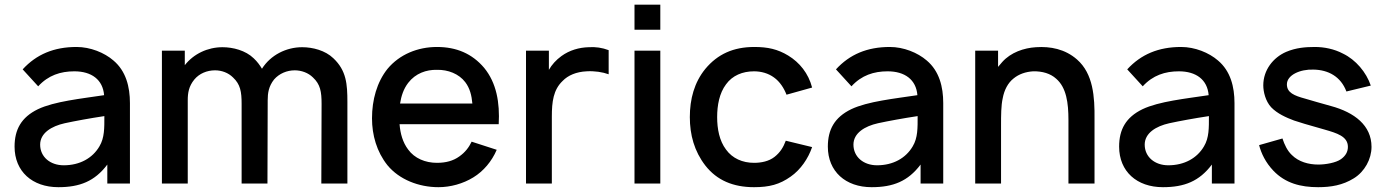

<svg xmlns="http://www.w3.org/2000/svg" viewBox="-20 -777 5870 813"><path d="M530.2 0V-340.6C530.2 -409.4 513.5 -476 460.4 -520.8C421.9 -554.2 362.5 -578.1 304.2 -578.1C208.3 -578.1 134.4 -546.9 76 -483.3L141.7 -411.5C184.4 -458.3 236.5 -475 294.8 -475C367.7 -475 415.6 -439.6 420.8 -374C325 -359.4 210.4 -347.9 140.6 -314.6C69.8 -280.2 41.7 -228.1 41.7 -156.2C41.7 -51 116.7 15.6 227.1 15.6C317.7 15.6 381.2 -9.4 434.4 -80.2V0ZM401 -157.3C371.9 -107.3 317.7 -77.1 250 -77.1C192.7 -77.1 150 -112.5 150 -164.6C150 -213.5 197.9 -242.7 254.2 -255.2C297.9 -264.6 359.4 -276 421.9 -285.4C421.9 -235.4 422.9 -193.8 401 -157.3Z M1391.7 -530.2C1357.3 -563.5 1304.2 -577.1 1259.4 -577.1C1191.7 -577.1 1126 -543.8 1089.6 -486.5V-485.4C1080.2 -501 1069.8 -515.6 1054.2 -530.2C1019.8 -563.5 966.7 -577.1 921.9 -577.1C859.4 -577.1 800 -549 762.5 -501V-562.5H665.6V0H775V-352.1C775 -383.3 779.2 -411.5 803.1 -440.6C824 -465.6 856.2 -479.2 890.6 -479.2C918.8 -479.2 946.9 -468.8 966.7 -449C997.9 -419.8 1003.1 -388.5 1003.1 -337.5V0H1112.5L1113.5 -344.8V-352.1C1113.5 -383.3 1117.7 -411.5 1140.6 -440.6C1162.5 -465.6 1194.8 -479.2 1228.1 -479.2C1256.2 -479.2 1285.4 -468.8 1305.2 -449C1336.5 -419.8 1341.7 -388.5 1341.7 -337.5L1340.6 0H1451V-344.8C1451 -420.8 1446.9 -478.1 1391.7 -530.2Z M1671.9 -251H2091.7C2096.9 -342.7 2082.3 -426 2030.2 -489.6C1979.2 -550 1912.5 -578.1 1830.2 -578.1C1749 -578.1 1671.9 -546.9 1620.8 -485.4C1576 -429.2 1555.2 -354.2 1555.2 -276C1555.2 -205.2 1575 -134.4 1620.8 -77.1C1670.8 -16.7 1753.1 15.6 1836.5 15.6C1887.5 15.6 1940.6 1 1984.4 -26C2027.1 -52.1 2062.5 -93.8 2083.3 -142.7L1977.1 -177.1C1965.6 -153.1 1950 -132.3 1925 -114.6C1899 -95.8 1867.7 -87.5 1830.2 -87.5C1781.2 -87.5 1735.4 -106.3 1708.3 -143.8C1685.4 -174 1675 -211.5 1671.9 -251ZM1830.2 -481.3C1877.1 -482.3 1922.9 -464.6 1950 -429.2C1969.8 -403.1 1977.1 -372.9 1980.2 -338.5H1674C1679.2 -370.8 1688.5 -400 1708.3 -426C1739.6 -466.7 1785.4 -482.3 1830.2 -481.3Z M2472.9 -577.1C2432.3 -576 2391.7 -564.6 2357.3 -539.6C2334.4 -522.9 2316.7 -503.1 2304.2 -481.3V-562.5H2207.3V0H2316.7V-283.3C2316.7 -345.8 2322.9 -396.9 2362.5 -434.4C2385.4 -458.3 2420.8 -472.9 2463.5 -475C2497.9 -477.1 2531.2 -471.9 2557.3 -462.5V-564.6C2530.2 -575 2501 -579.2 2472.9 -577.1Z M2666.7 -757.3V-651H2776V-757.3ZM2666.7 -562.5V0H2776V-562.5Z M3418.8 -406.3C3403.1 -466.7 3365.6 -512.5 3317.7 -541.7C3272.9 -568.8 3231.2 -578.1 3174 -578.1C3085.4 -578.1 3018.8 -547.9 2966.7 -485.4C2919.8 -428.1 2901 -357.3 2901 -281.2C2901 -206.3 2919.8 -136.5 2966.7 -76C3015.6 -13.5 3084.4 15.6 3172.9 15.6C3237.5 15.6 3281.2 4.2 3328.1 -29.2C3369.8 -58.3 3402.1 -105.2 3418.8 -154.2L3307.3 -181.2C3296.9 -153.1 3283.3 -131.2 3259.4 -112.5C3235.4 -93.8 3203.1 -87.5 3172.9 -87.5C3124 -87.5 3081.2 -106.3 3054.2 -143.8C3026 -181.2 3016.7 -231.3 3016.7 -281.2C3016.7 -331.2 3026 -382.3 3054.2 -419.8C3081.2 -457.3 3124 -475 3172.9 -475C3203.1 -475 3233.3 -466.7 3257.3 -449C3282.3 -431.3 3300 -403.1 3310.4 -376Z M3974 0V-340.6C3974 -409.4 3957.3 -476 3904.2 -520.8C3865.6 -554.2 3806.3 -578.1 3747.9 -578.1C3652.1 -578.1 3578.1 -546.9 3519.8 -483.3L3585.4 -411.5C3628.1 -458.3 3680.2 -475 3738.5 -475C3811.5 -475 3859.4 -439.6 3864.6 -374C3768.8 -359.4 3654.2 -347.9 3584.4 -314.6C3513.5 -280.2 3485.4 -228.1 3485.4 -156.2C3485.4 -51 3560.4 15.6 3670.8 15.6C3761.5 15.6 3825 -9.4 3878.1 -80.2V0ZM3844.8 -157.3C3815.6 -107.3 3761.5 -77.1 3693.8 -77.1C3636.5 -77.1 3593.8 -112.5 3593.8 -164.6C3593.8 -213.5 3641.7 -242.7 3697.9 -255.2C3741.7 -264.6 3803.1 -276 3865.6 -285.4C3865.6 -235.4 3866.7 -193.8 3844.8 -157.3Z M4540.6 -525C4489.6 -569.8 4427.1 -581.2 4366.7 -577.1C4315.6 -574 4260.4 -555.2 4224 -514.6L4206.2 -493.8V-562.5H4109.4V0H4218.8V-245.8V-246.9C4218.8 -287.5 4218.8 -330.2 4226 -361.5C4232.3 -395.8 4247.9 -426 4271.9 -444.8C4294.8 -463.5 4322.9 -472.9 4354.2 -475C4393.8 -476 4428.1 -465.6 4452.1 -443.8C4495.8 -406.3 4504.2 -340.6 4504.2 -268.8V0H4614.6V-272.9C4615.6 -366.7 4609.4 -464.6 4540.6 -525Z M5207.3 0V-340.6C5207.3 -409.4 5190.6 -476 5137.5 -520.8C5099 -554.2 5039.6 -578.1 4981.3 -578.1C4885.4 -578.1 4811.5 -546.9 4753.1 -483.3L4818.8 -411.5C4861.5 -458.3 4913.5 -475 4971.9 -475C5044.8 -475 5092.7 -439.6 5097.9 -374C5002.1 -359.4 4887.5 -347.9 4817.7 -314.6C4746.9 -280.2 4718.8 -228.1 4718.8 -156.2C4718.8 -51 4793.8 15.6 4904.2 15.6C4994.8 15.6 5058.3 -9.4 5111.5 -80.2V0ZM5078.1 -157.3C5049 -107.3 4994.8 -77.1 4927.1 -77.1C4869.8 -77.1 4827.1 -112.5 4827.1 -164.6C4827.1 -213.5 4875 -242.7 4931.3 -255.2C4975 -264.6 5036.5 -276 5099 -285.4C5099 -235.4 5100 -193.8 5078.1 -157.3Z M5784.4 -414.6C5765.6 -470.8 5720.8 -524 5666.7 -550C5629.2 -569.8 5586.5 -578.1 5547.9 -578.1C5508.3 -578.1 5467.7 -575 5426 -557.3C5370.8 -533.3 5329.2 -480.2 5329.2 -415.6C5329.2 -388.5 5338.5 -349 5362.5 -322.9C5388.5 -295.8 5426 -279.2 5459.4 -266.7C5486.5 -257.3 5509.4 -251 5589.6 -228.1C5639.6 -213.5 5687.5 -200 5687.5 -155.2C5687.5 -133.3 5677.1 -116.7 5658.3 -103.1C5636.5 -87.5 5592.7 -80.2 5562.5 -80.2C5520.8 -80.2 5479.2 -91.7 5450 -120.8C5431.2 -138.5 5418.8 -164.6 5410.4 -190.6L5311.5 -162.5C5320.8 -127.1 5338.5 -89.6 5371.9 -54.2C5422.9 -1 5487.5 15.6 5561.5 15.6C5615.6 15.6 5665.6 7.3 5712.5 -21.9C5758.3 -50 5787.5 -103.1 5787.5 -155.2C5787.5 -245.8 5715.6 -301 5615.6 -328.1C5570.8 -340.6 5537.5 -350 5506.2 -359.4C5460.4 -371.9 5429.2 -384.4 5429.2 -419.8C5429.2 -459.4 5485.4 -484.4 5541.7 -482.3C5604.2 -481.3 5657.3 -453.1 5681.2 -389.6Z"/></svg>

Font: Manrope Semibold
Style: Regular
Weight: 600
Width: 4
Designer: Michael Sharanda
Foundry: Michael Sharanda
Version: Version 2.000;PS 002.000;hotconv 1.0.88;makeotf.lib2.5.64775